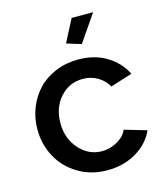

<svg xmlns="http://www.w3.org/2000/svg" viewBox="-111 -814 780 908"><g transform="rotate(-15 279.5 -360.0)"><path d="M339.8 -598.1 268.1 -620.1 325.2 -730H430.2ZM303.2 9.8Q224.1 9.8 161.4 -27.8Q98.6 -65.4 65.4 -127.2Q32.2 -189 32.2 -262.2Q32.2 -317.4 51.5 -366.5Q70.8 -415.5 105.5 -452.4Q140.1 -489.3 191.4 -510.7Q242.7 -532.2 303.2 -532.2Q382.3 -532.2 440.9 -497.1Q499.5 -461.9 529.8 -401.9L422.9 -368.2Q404.3 -400.9 372.1 -419.4Q339.8 -438 300.8 -438Q234.4 -438 189.7 -388.4Q145 -338.9 145 -262.2Q145 -187 190.9 -135.5Q236.8 -84 301.8 -84Q342.3 -84 377.9 -104.7Q413.6 -125.5 425.8 -155.8L534.2 -124Q507.8 -64 445.8 -27.1Q383.8 9.8 303.2 9.8Z"/></g></svg>

Font: Rawline SemiBold
Style: Regular
Weight: 600
Designer: Matt McInerney, Pablo Impallari, Rodrigo Fuenzalida
Foundry: Matt McInerney, Pablo Impallari, Rodrigo Fuenzalida
Version: Version 4.020;PS 004.020;hotconv 1.0.88;makeotf.lib2.5.64775